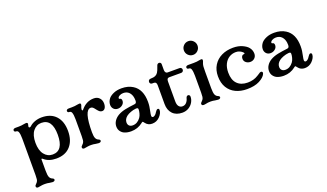

<svg xmlns="http://www.w3.org/2000/svg" viewBox="-85 -1318 3672 2157"><g transform="rotate(-20 1750.5 -239.5)"><path d="M54 224Q54 218 58 212Q62 206 68 201Q78 191 83 184Q92 171 94.5 153.5Q97 136 97 104V-332Q97 -385 87 -412Q83 -422 76 -427Q69 -432 57 -432Q48 -432 42.5 -437.5Q37 -443 37 -452Q37 -460 44.5 -466Q52 -472 67 -472H105Q139 -472 172 -479Q186 -482 196 -482Q205 -482 210 -477.5Q215 -473 215 -466Q215 -463 213 -457Q208 -442 208 -436Q208 -422 219 -422Q227 -422 235 -429L236 -430Q263 -455 301.5 -468.5Q340 -482 382 -482Q491 -482 550.5 -417Q610 -352 610 -237Q610 -123 550.5 -56.5Q491 10 382 10Q291 10 236 -40Q230 -45 225 -45Q220 -45 220 -37V94Q220 151 230 174Q240 196 260 204Q280 212 280 224Q280 233 272.5 238.5Q265 244 250 244Q238 244 216 240Q190 234 162 234Q135 234 120 237Q105 240 102 240Q84 244 77 244Q54 244 54 224ZM359 -47Q487 -47 487 -237Q487 -425 358 -425Q298 -425 259 -376.5Q220 -328 220 -237Q220 -146 259 -96.5Q298 -47 359 -47Z M691 -10Q691 -16 695 -22Q699 -28 705 -33Q715 -43 720 -50Q729 -63 731.5 -80.5Q734 -98 734 -130V-332Q734 -385 724 -412Q720 -422 713 -427Q706 -432 694 -432Q685 -432 679.5 -437.5Q674 -443 674 -452Q674 -460 681.5 -466Q689 -472 704 -472H742Q776 -472 809 -479Q823 -482 833 -482Q850 -482 850 -467Q850 -458 839 -432Q835 -416 835 -412Q835 -398 842 -398Q845 -398 850 -403Q914 -482 1005 -482Q1047 -482 1071.5 -455.5Q1096 -429 1096 -389Q1096 -356 1083 -335.5Q1070 -315 1047 -315Q1032 -315 1019.5 -323.5Q1007 -332 990 -354Q973 -377 962.5 -386Q952 -395 937 -395Q857 -395 857 -130Q857 -83 867 -60Q877 -38 897 -30Q917 -22 917 -10Q917 -1 909.5 4.5Q902 10 887 10Q875 10 853 6Q827 0 799 0Q772 0 757 3Q742 6 739 6Q721 10 714 10Q691 10 691 -10Z M1194 -6Q1170 -17 1153 -40.5Q1136 -64 1136 -97Q1136 -132 1155.5 -162Q1175 -192 1210 -213Q1248 -235 1298.5 -245.5Q1349 -256 1412 -263Q1427 -264 1433 -273Q1439 -282 1439 -299Q1439 -309 1437 -329Q1431 -372 1405.5 -398.5Q1380 -425 1337 -425Q1311 -425 1290.5 -413Q1270 -401 1270 -386Q1270 -379 1279 -377Q1301 -376 1301 -347Q1301 -319 1277.5 -299.5Q1254 -280 1223 -280Q1192 -280 1173 -300Q1154 -320 1154 -350Q1154 -389 1182 -424Q1203 -448 1243 -465Q1283 -482 1337 -482Q1415 -482 1470 -447Q1566 -387 1566 -237Q1566 -206 1562.5 -182.5Q1559 -159 1552 -125Q1545 -94 1545 -78Q1545 -68 1549.5 -63Q1554 -58 1562 -58Q1578 -58 1598 -80Q1603 -85 1611 -99L1623 -115Q1631 -125 1642 -125Q1648 -125 1652.5 -120Q1657 -115 1657 -106Q1657 -87 1646 -66Q1635 -45 1617 -27Q1580 10 1527 10Q1478 10 1449 -29Q1443 -37 1438.5 -42Q1434 -47 1431 -47Q1427 -47 1422 -43Q1417 -39 1416 -38Q1356 10 1276 10Q1229 10 1194 -6ZM1316 -47Q1371 -47 1410 -100Q1424 -120 1431 -147Q1438 -174 1438 -193Q1438 -205 1432.5 -209Q1427 -213 1410 -212Q1379 -209 1348 -197.5Q1317 -186 1297 -171Q1259 -141 1259 -101Q1259 -76 1274 -61.5Q1289 -47 1316 -47Z M1732 -150V-375Q1732 -415 1701 -415H1680Q1668 -415 1660.5 -422.5Q1653 -430 1653 -442Q1653 -456 1661.5 -464Q1670 -472 1687 -472Q1719 -472 1738.5 -480.5Q1758 -489 1771 -508Q1785 -529 1800 -575Q1805 -592 1812 -599Q1819 -606 1831 -606Q1842 -606 1848.5 -599Q1855 -592 1855 -582V-512Q1855 -493 1863.5 -482.5Q1872 -472 1885 -472H2027Q2041 -472 2048.5 -464Q2056 -456 2056 -444Q2056 -432 2048 -423.5Q2040 -415 2027 -415H1885Q1869 -415 1862 -405.5Q1855 -396 1855 -375V-137Q1855 -97 1871 -77Q1887 -57 1914 -57Q1942 -57 1961 -77Q1980 -97 1988 -130Q1991 -141 1998 -147Q2005 -153 2013 -153Q2022 -153 2028.5 -146.5Q2035 -140 2035 -128Q2035 -95 2017 -63Q1999 -31 1965.5 -10.5Q1932 10 1889 10Q1815 10 1773.5 -33.5Q1732 -77 1732 -150Z M2119 -10Q2119 -16 2123 -22Q2127 -28 2133 -33Q2143 -43 2148 -50Q2157 -63 2159.5 -80.5Q2162 -98 2162 -130V-332Q2162 -385 2152 -412Q2148 -422 2141 -427Q2134 -432 2122 -432Q2113 -432 2107.5 -437.5Q2102 -443 2102 -452Q2102 -460 2109.5 -466Q2117 -472 2132 -472H2197Q2237 -472 2267 -479Q2278 -482 2288 -482Q2305 -482 2305 -467Q2305 -458 2294 -432Q2288 -416 2286.5 -395Q2285 -374 2285 -332V-140Q2285 -83 2295 -60Q2305 -38 2325 -30Q2345 -22 2345 -10Q2345 -1 2337.5 4.5Q2330 10 2315 10Q2303 10 2281 6Q2255 0 2228 0Q2195 0 2167 7Q2162 8 2155 9Q2148 10 2142 10Q2119 10 2119 -10ZM2224 -723Q2257 -723 2281 -699Q2305 -675 2305 -641Q2305 -607 2281 -583Q2257 -559 2224 -559Q2190 -559 2166 -583Q2142 -607 2142 -641Q2142 -675 2166 -699Q2190 -723 2224 -723Z M2402 -237Q2402 -312 2436.5 -367.5Q2471 -423 2531.5 -452.5Q2592 -482 2670 -482Q2733 -482 2780 -460.5Q2827 -439 2848 -412Q2874 -379 2874 -338Q2874 -306 2853 -285.5Q2832 -265 2801 -265Q2771 -265 2749.5 -282.5Q2728 -300 2728 -328Q2728 -349 2737 -360.5Q2746 -372 2761 -372Q2771 -372 2771 -378Q2771 -384 2762 -393Q2749 -406 2728.5 -415.5Q2708 -425 2683 -425Q2639 -425 2603 -403Q2567 -381 2546 -338.5Q2525 -296 2525 -237Q2525 -148 2570 -102.5Q2615 -57 2694 -57Q2766 -57 2819 -91L2840 -104Q2852 -113 2859 -116.5Q2866 -120 2874 -120Q2881 -120 2886 -115Q2891 -110 2891 -103Q2891 -96 2888 -90Q2871 -51 2811 -20Q2753 10 2662 10Q2587 10 2528 -18Q2469 -46 2435.5 -101.5Q2402 -157 2402 -237Z M3019 -6Q2995 -17 2978 -40.5Q2961 -64 2961 -97Q2961 -132 2980.5 -162Q3000 -192 3035 -213Q3073 -235 3123.5 -245.5Q3174 -256 3237 -263Q3252 -264 3258 -273Q3264 -282 3264 -299Q3264 -309 3262 -329Q3256 -372 3230.5 -398.5Q3205 -425 3162 -425Q3136 -425 3115.5 -413Q3095 -401 3095 -386Q3095 -379 3104 -377Q3126 -376 3126 -347Q3126 -319 3102.5 -299.5Q3079 -280 3048 -280Q3017 -280 2998 -300Q2979 -320 2979 -350Q2979 -389 3007 -424Q3028 -448 3068 -465Q3108 -482 3162 -482Q3240 -482 3295 -447Q3391 -387 3391 -237Q3391 -206 3387.5 -182.5Q3384 -159 3377 -125Q3370 -94 3370 -78Q3370 -68 3374.5 -63Q3379 -58 3387 -58Q3403 -58 3423 -80Q3428 -85 3436 -99L3448 -115Q3456 -125 3467 -125Q3473 -125 3477.5 -120Q3482 -115 3482 -106Q3482 -87 3471 -66Q3460 -45 3442 -27Q3405 10 3352 10Q3303 10 3274 -29Q3268 -37 3263.5 -42Q3259 -47 3256 -47Q3252 -47 3247 -43Q3242 -39 3241 -38Q3181 10 3101 10Q3054 10 3019 -6ZM3141 -47Q3196 -47 3235 -100Q3249 -120 3256 -147Q3263 -174 3263 -193Q3263 -205 3257.5 -209Q3252 -213 3235 -212Q3204 -209 3173 -197.5Q3142 -186 3122 -171Q3084 -141 3084 -101Q3084 -76 3099 -61.5Q3114 -47 3141 -47Z"/></g></svg>

Font: Raigarh Medium
Style: Regular
Weight: 500
Designer: jaikishan Patel
Foundry: MagicType
Version: Version 1.000